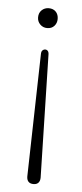

<svg xmlns="http://www.w3.org/2000/svg" viewBox="-51 -517 312 732"><g transform="rotate(5 105.5 -150.5)"><path d="M106 186Q93 186 86.5 179Q80 172 80 159L91 -310Q91 -320 95.5 -324.5Q100 -329 106 -329Q112 -329 116 -324.5Q120 -320 120 -310L131 159Q131 172 124.5 179Q118 186 106 186ZM106 -411Q90 -411 79 -422Q68 -433 68 -449Q68 -466 79 -476.5Q90 -487 106 -487Q123 -487 133 -476.5Q143 -466 143 -449Q143 -433 133 -422Q123 -411 106 -411Z"/></g></svg>

Font: Nunito ExtraLight ExtraLight
Style: Regular
Weight: 250
Version: Version 3.602